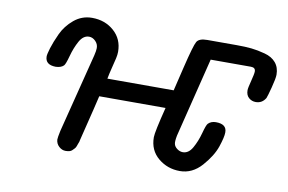

<svg xmlns="http://www.w3.org/2000/svg" viewBox="-55 -527 935 624"><g transform="rotate(10 412.5 -215.5)"><path d="M79.1 -287.1Q79.1 -293.9 85.4 -314.9Q91.8 -335.9 105 -364.5Q118.2 -393.1 144 -414.6Q169.9 -436 203.1 -436Q246.1 -436 275.6 -409.9Q305.2 -383.8 305.2 -341.8Q305.2 -332 302.5 -320.1Q299.8 -308.1 294.4 -287.1Q289.1 -266.1 286.1 -250H504.9Q512.7 -282.2 523.9 -329.1Q542 -404.3 549.6 -417.2Q557.1 -430.2 584 -430.2H681.2Q710 -430.2 730.5 -428Q751 -425.8 774.9 -419.4Q798.8 -413.1 812 -397.5Q825.2 -381.8 825.2 -357.9Q825.2 -345.7 817.1 -314.9Q809.1 -284.2 806.2 -277.8Q794.9 -258.8 773.9 -258.8Q760.7 -258.8 751 -267.3Q741.2 -275.9 741.2 -292Q741.2 -299.8 747.6 -324Q753.9 -348.1 753.9 -356Q753.9 -369.1 738.8 -369.1H606Q604 -359.4 541 -106.9Q537.1 -86.9 539.1 -79.1Q541 -70.3 550 -63.7Q559.1 -57.1 568.8 -57.1Q587.9 -57.1 600.3 -79.1Q612.8 -101.1 620.4 -129.2Q627.9 -157.2 632.8 -162.1Q642.6 -171.9 658.2 -171.9Q694.3 -171.9 693.8 -144Q693.8 -128.9 682.9 -96.4Q671.9 -64 641.4 -29.5Q610.8 4.9 569.8 4.9Q528.8 4.9 498.3 -20.5Q467.8 -45.9 467.8 -88.9Q467.8 -106 488.8 -189H270Q267.1 -174.8 232.9 -37.1L231.9 -32.2Q230 -27.3 229 -24.7Q228 -22 226.1 -16.6Q224.1 -11.2 220.9 -8.1Q217.8 -4.9 214.4 -1.5Q210.9 2 205.6 3.4Q200.2 4.9 192.9 4.9Q180.7 4.9 170.9 -4.2Q161.1 -13.2 160.2 -26.9Q160.2 -33.7 165 -56.2L231 -316.9Q234.9 -333 234.9 -341.8Q234.9 -355 225.3 -364.5Q215.8 -374 204.1 -374Q185.1 -374 172.6 -351.6Q160.2 -329.1 152.6 -301Q145 -272.9 140.1 -268.1Q131.3 -259.3 113.8 -258.8Q79.1 -259.3 79.1 -287.1Z"/></g></svg>

Font: CMU Typewriter Text Variable Width
Style: Italic
Weight: 500
Italic angle: -14.04°
Version: Version 0.7.0